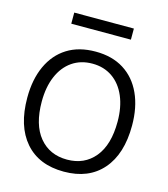

<svg xmlns="http://www.w3.org/2000/svg" viewBox="-118 -884 861 986"><g transform="rotate(15 312.5 -390.5)"><path d="M313 11Q180 11 107 -73Q34 -157 34 -308Q34 -405 67 -477Q100 -549 162 -588Q224 -627 313 -627Q401 -627 463 -588Q525 -549 558 -477Q591 -405 591 -308Q591 -157 518 -73Q445 11 313 11ZM313 -53Q405 -53 459.5 -119Q514 -185 514 -308Q514 -385 489.5 -442.5Q465 -500 419.5 -531.5Q374 -563 313 -563Q251 -563 205.5 -531.5Q160 -500 135.5 -442.5Q111 -385 111 -308Q111 -185 165.5 -119Q220 -53 313 -53ZM154 -733V-792H471V-733Z"/></g></svg>

Font: Inconsolata Expanded Thin
Style: Regular
Weight: 100
Width: 7
Monospace: yes
Designer: Raph Levien, Cyreal, Brenton Simpson
Foundry: Raph Levien, Cyreal, Google
Version: Version 3.100; ttfautohint (v1.8.4.7-5d5b)